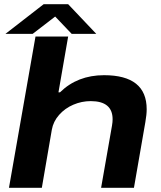

<svg xmlns="http://www.w3.org/2000/svg" viewBox="-20 -899 772 919"><path d="M5.9 -736.8 189 -878.9H306.2L440.9 -736.8H323.2L244.1 -819.8L136.2 -736.8ZM22.9 0 149.9 -724.1H306.2L259.8 -457H267.1Q350.6 -539.1 478 -539.1Q682.1 -539.1 682.1 -376Q682.1 -350.6 675.8 -314.9L621.1 0H463.9L516.1 -297.9Q519 -314.5 519 -328.1Q519 -415 414.1 -415Q371.1 -415 331.1 -397.9Q291 -380.9 262.9 -349.1Q234.9 -317.4 228 -277.8L180.2 0Z"/></svg>

Font: Archivo Expanded
Style: Bold Italic
Weight: 700
Width: 7
Italic angle: -10°
Designer: Hector Gatti
Foundry: Omnibus-Type
Version: Version 2.001